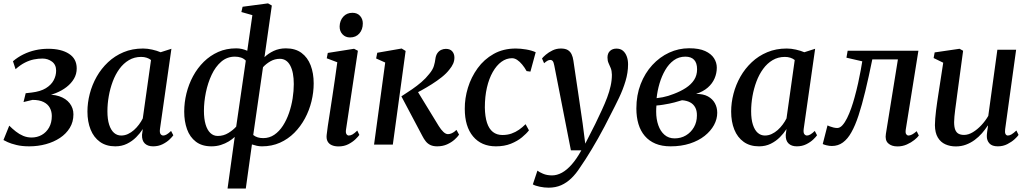

<svg xmlns="http://www.w3.org/2000/svg" viewBox="-23 -836 5946 1110"><path d="M146.5 10Q103.5 10 72 2.2Q40.5 -5.5 21.5 -14.2Q2.5 -23 -3 -26.5L30.5 -109.5Q48.5 -91.5 68.5 -75.8Q88.5 -60 111.2 -50.5Q134 -41 159.5 -41Q192 -41 218.5 -56Q245 -71 260.8 -99Q276.5 -127 276.5 -165.5Q276.5 -191.5 265 -212.8Q253.5 -234 229 -246.2Q204.5 -258.5 165 -258.5L113 -246L125.5 -297L160.5 -301Q211 -307 242 -326Q273 -345 287.2 -371.8Q301.5 -398.5 301.5 -427.5Q301.5 -462 277.5 -479.8Q253.5 -497.5 222.5 -497.5Q198.5 -497.5 173.2 -492.5Q148 -487.5 121.5 -474.2Q95 -461 67 -436L52 -482Q79.5 -505.5 112 -521.5Q144.5 -537.5 180.8 -545.8Q217 -554 255.5 -554Q330.5 -554 375.5 -525.2Q420.5 -496.5 420.5 -440.5Q420.5 -408 404.8 -381Q389 -354 362 -333Q335 -312 300 -298Q265 -284 226.5 -278L223.5 -286.5Q279 -293 318.8 -279.8Q358.5 -266.5 380 -238.8Q401.5 -211 401.5 -175Q401.5 -131 380.5 -96.8Q359.5 -62.5 323.8 -38.8Q288 -15 242.2 -2.5Q196.5 10 146.5 10Z M902 -91.5Q899 -69.5 905.2 -61Q911.5 -52.5 921 -52.5Q930 -52.5 940.8 -58.8Q951.5 -65 966 -79L979 -54Q973.5 -45.5 957.5 -30Q941.5 -14.5 917 -2.2Q892.5 10 862 10Q831.5 10 814.2 -6.5Q797 -23 798 -56.5L802.5 -90Q787 -65.5 764 -42.5Q741 -19.5 711 -4.8Q681 10 643.5 10Q591 10 555 -15.8Q519 -41.5 500.8 -87Q482.5 -132.5 482.5 -191Q482.5 -242 496 -294Q509.5 -346 536 -392.8Q562.5 -439.5 601.5 -476.2Q640.5 -513 691.2 -534.2Q742 -555.5 804 -555.5Q829.5 -555.5 857 -549.2Q884.5 -543 905.5 -534L968 -554ZM850 -489Q839.5 -497.5 825 -502.2Q810.5 -507 793 -507Q753.5 -507 722 -488.2Q690.5 -469.5 667.2 -437.5Q644 -405.5 628.8 -364.8Q613.5 -324 605.8 -279.8Q598 -235.5 598 -193Q598 -146 608.2 -114.8Q618.5 -83.5 636.2 -68Q654 -52.5 677.5 -52.5Q698 -52.5 716.8 -61.2Q735.5 -70 751.5 -84.2Q767.5 -98.5 780.5 -116Q793.5 -133.5 802.5 -151.5Z M1292.5 254 1334 -44.5Q1320 -31 1299.5 -18.5Q1279 -6 1253.8 2Q1228.5 10 1199.5 10Q1144.5 10 1109.5 -16.8Q1074.5 -43.5 1058.2 -89Q1042 -134.5 1042 -191Q1042 -244 1055 -296.5Q1068 -349 1093.2 -395.8Q1118.5 -442.5 1155.2 -478.8Q1192 -515 1238.8 -535.8Q1285.5 -556.5 1342.5 -556.5Q1360 -556.5 1376 -552.8Q1392 -549 1406.5 -542.5L1436 -748.5L1372.5 -766.5L1379.5 -797L1526.5 -816.5L1548.5 -804L1506 -505.5Q1527.5 -526.5 1559 -541.5Q1590.5 -556.5 1630 -556.5Q1684.5 -556.5 1720 -530.2Q1755.5 -504 1773 -458.2Q1790.5 -412.5 1790.5 -354Q1790.5 -302.5 1777.8 -250.2Q1765 -198 1740 -151.5Q1715 -105 1678.8 -68.5Q1642.5 -32 1595.5 -11Q1548.5 10 1491.5 10Q1476.5 10 1461.5 6.8Q1446.5 3.5 1433.5 -1L1398 254ZM1342.5 -104 1398 -485.5Q1386 -498 1370 -503.2Q1354 -508.5 1335 -508.5Q1290 -508.5 1256.2 -479.5Q1222.5 -450.5 1200.5 -403.5Q1178.5 -356.5 1167.2 -301.5Q1156 -246.5 1156 -195Q1156 -149.5 1165.5 -117Q1175 -84.5 1193 -67.2Q1211 -50 1236 -50Q1269.5 -50 1297.8 -67.5Q1326 -85 1342.5 -104ZM1497.5 -447.5 1441 -55.5Q1453 -46 1467.2 -41.8Q1481.5 -37.5 1498.5 -37.5Q1534.5 -37.5 1563 -57Q1591.5 -76.5 1612.8 -109.5Q1634 -142.5 1648 -183.2Q1662 -224 1668.8 -267.2Q1675.5 -310.5 1675.5 -350Q1675.5 -418.5 1654.8 -457.2Q1634 -496 1595 -496Q1565.5 -496 1540.2 -481.5Q1515 -467 1497.5 -447.5Z M1934 10.5Q1911.5 10.5 1895 3.2Q1878.5 -4 1870.8 -18.8Q1863 -33.5 1865.5 -56Q1867 -73.5 1872 -106.5Q1877 -139.5 1883.8 -182.8Q1890.5 -226 1898 -275.5Q1905.5 -325 1913 -376.5Q1920.5 -428 1927 -476L1866 -499L1872 -530L2024 -554L2046 -542.5L1977.5 -87.5Q1974.5 -69.5 1979.8 -61Q1985 -52.5 1993.5 -52.5Q2004 -52.5 2015 -58.8Q2026 -65 2042.5 -81L2054.5 -56Q2048 -46.5 2031.8 -30.8Q2015.5 -15 1990.8 -2.2Q1966 10.5 1934 10.5ZM2000.5 -619.5Q1974 -619.5 1957 -637.8Q1940 -656 1940.5 -683.5Q1941.5 -717.5 1961.8 -739.8Q1982 -762 2014.5 -762Q2042.5 -762 2058.5 -744.2Q2074.5 -726.5 2074.5 -700.5Q2074.5 -665.5 2054.5 -642.5Q2034.5 -619.5 2000.5 -619.5Z M2139.5 0 2204 -474.5 2151.5 -498 2158 -531 2299 -555.5 2322 -541.5 2248 0ZM2504.5 10Q2481.5 10 2465.5 2.5Q2449.5 -5 2438.5 -18.8Q2427.5 -32.5 2419 -49.5L2297.5 -279Q2330.5 -300 2359.5 -320Q2388.5 -340 2413.5 -361.5Q2438.5 -383 2458.5 -408.5Q2479 -433 2485.5 -455Q2492 -477 2494 -495Q2496.5 -515.5 2505.5 -528.5Q2514.5 -541.5 2527.5 -547.5Q2540.5 -553.5 2554.5 -553.5Q2579 -553.5 2591.2 -539.5Q2603.5 -525.5 2604 -505Q2604.5 -485.5 2596.8 -468Q2589 -450.5 2575.5 -434.5Q2558.5 -412 2531.2 -390.2Q2504 -368.5 2473 -349Q2442 -329.5 2413.5 -313.8Q2385 -298 2365 -288L2381.5 -323.5L2513.5 -107.5Q2526.5 -86.5 2540.2 -73.5Q2554 -60.5 2567 -60.5Q2577 -60.5 2589.2 -65.8Q2601.5 -71 2616 -85L2631 -57.5Q2622 -44 2604.2 -28.2Q2586.5 -12.5 2561.2 -1.2Q2536 10 2504.5 10Z M2844 10Q2760 10 2712 -47.2Q2664 -104.5 2664 -207Q2663.5 -267.5 2682.2 -328.8Q2701 -390 2738.2 -441.5Q2775.5 -493 2831 -524.2Q2886.5 -555.5 2959 -555.5Q2986.5 -555.5 3019 -550Q3051.5 -544.5 3074 -534L3043.5 -422L3021.5 -425Q3009.5 -446.5 2995.5 -463.2Q2981.5 -480 2966.8 -489.8Q2952 -499.5 2937 -499.5Q2904.5 -499.5 2876 -478.8Q2847.5 -458 2825.8 -419.8Q2804 -381.5 2792 -329.5Q2780 -277.5 2780 -214.5Q2781 -161.5 2792.5 -126.2Q2804 -91 2826.5 -73.2Q2849 -55.5 2881.5 -55.5Q2910.5 -55.5 2934 -63.8Q2957.5 -72 2977.5 -86Q2997.5 -100 3015.5 -118L3035 -82.5Q3021 -64 2994.8 -42.2Q2968.5 -20.5 2930.8 -5.2Q2893 10 2844 10Z M3181.5 -457Q3178 -476 3172.5 -482.8Q3167 -489.5 3158.5 -489.5Q3150 -489.5 3141.8 -484.8Q3133.5 -480 3122.5 -470.5L3110.5 -498Q3116.5 -506 3132.5 -519.8Q3148.5 -533.5 3171 -544.5Q3193.5 -555.5 3219.5 -555.5Q3244.5 -555.5 3259 -547Q3273.5 -538.5 3281.2 -522.8Q3289 -507 3292 -485Q3298.5 -441 3305.2 -395.5Q3312 -350 3318.8 -304.2Q3325.5 -258.5 3332.2 -212.8Q3339 -167 3345.5 -122L3360.5 -5.5L3418.5 -119.5Q3439 -162 3456.5 -199.8Q3474 -237.5 3487 -272Q3500 -306.5 3507.2 -339.2Q3514.5 -372 3514.5 -404Q3514 -427 3507.8 -442.2Q3501.5 -457.5 3495.2 -471.2Q3489 -485 3489 -503.5Q3489 -527.5 3503.2 -541.2Q3517.5 -555 3541 -555Q3563.5 -555 3578 -543Q3592.5 -531 3600.2 -510.5Q3608 -490 3608 -464Q3608 -416 3593.2 -367Q3578.5 -318 3555.5 -270Q3532.5 -222 3508.5 -176Q3491 -140.5 3472.2 -105Q3453.5 -69.5 3434.5 -35.8Q3415.5 -2 3397 28.5Q3378.5 59 3361.8 85.2Q3345 111.5 3330.5 132Q3307.5 168 3280.5 194.2Q3253.5 220.5 3221.2 234.8Q3189 249 3148.5 249Q3124 249 3097.5 243.5Q3071 238 3057.5 230L3084 150.5Q3093.5 158.5 3116 168.2Q3138.5 178 3168.5 178Q3197 178 3225.5 162.5Q3254 147 3282.2 115Q3310.5 83 3338 33H3277.5Z M3853.5 10Q3803.5 10 3766.5 -5.5Q3729.5 -21 3704.8 -50Q3680 -79 3668 -119.2Q3656 -159.5 3656 -208.5Q3656 -286 3680.8 -349.8Q3705.5 -413.5 3748.2 -460Q3791 -506.5 3845.8 -531.8Q3900.5 -557 3961 -557Q4018.5 -557 4053.5 -541Q4088.5 -525 4104.8 -499.5Q4121 -474 4121 -445Q4121 -412.5 4108.2 -382.8Q4095.5 -353 4069 -329.8Q4042.5 -306.5 4001 -293Q4042.5 -293.5 4069.5 -278.8Q4096.5 -264 4110 -239.2Q4123.5 -214.5 4123.5 -184Q4123.5 -147.5 4104.8 -113Q4086 -78.5 4050.8 -50.5Q4015.5 -22.5 3965.5 -6.2Q3915.5 10 3853.5 10ZM3877 -36Q3913.5 -36 3942.5 -53.2Q3971.5 -70.5 3988.8 -100.5Q4006 -130.5 4006 -168Q4006.5 -196 3996.2 -215Q3986 -234 3966.8 -244.2Q3947.5 -254.5 3920 -256.5Q3912 -254.5 3900.8 -251Q3889.5 -247.5 3875.8 -243.8Q3862 -240 3846.5 -237Q3830.5 -234 3811.8 -230.8Q3793 -227.5 3772 -226Q3771 -217.5 3770.8 -208.5Q3770.5 -199.5 3770.5 -190Q3770.5 -147 3782.8 -112Q3795 -77 3818.8 -56.5Q3842.5 -36 3877 -36ZM3773 -268.5Q3792 -270.5 3808.2 -273.8Q3824.5 -277 3840.2 -281.8Q3856 -286.5 3872 -293Q3912 -308 3942.2 -327.8Q3972.5 -347.5 3989.8 -374Q4007 -400.5 4007 -435.5Q4007 -472 3989.8 -490.2Q3972.5 -508.5 3939 -508.5Q3901.5 -508.5 3872.5 -487.5Q3843.5 -466.5 3823 -431.2Q3802.5 -396 3790 -353.8Q3777.5 -311.5 3773 -268.5Z M4623.5 -91.5Q4620.5 -69.5 4626.8 -61Q4633 -52.5 4642.5 -52.5Q4651.5 -52.5 4662.2 -58.8Q4673 -65 4687.5 -79L4700.5 -54Q4695 -45.5 4679 -30Q4663 -14.5 4638.5 -2.2Q4614 10 4583.5 10Q4553 10 4535.8 -6.5Q4518.5 -23 4519.5 -56.5L4524 -90Q4508.5 -65.5 4485.5 -42.5Q4462.5 -19.5 4432.5 -4.8Q4402.5 10 4365 10Q4312.5 10 4276.5 -15.8Q4240.5 -41.5 4222.2 -87Q4204 -132.5 4204 -191Q4204 -242 4217.5 -294Q4231 -346 4257.5 -392.8Q4284 -439.5 4323 -476.2Q4362 -513 4412.8 -534.2Q4463.5 -555.5 4525.5 -555.5Q4551 -555.5 4578.5 -549.2Q4606 -543 4627 -534L4689.5 -554ZM4571.5 -489Q4561 -497.5 4546.5 -502.2Q4532 -507 4514.5 -507Q4475 -507 4443.5 -488.2Q4412 -469.5 4388.8 -437.5Q4365.5 -405.5 4350.2 -364.8Q4335 -324 4327.2 -279.8Q4319.5 -235.5 4319.5 -193Q4319.5 -146 4329.8 -114.8Q4340 -83.5 4357.8 -68Q4375.5 -52.5 4399 -52.5Q4419.5 -52.5 4438.2 -61.2Q4457 -70 4473 -84.2Q4489 -98.5 4502 -116Q4515 -133.5 4524 -151.5Z M5213.5 -87.5Q5210.5 -67 5216.2 -59.8Q5222 -52.5 5229 -52.5Q5238 -52.5 5249.5 -58.2Q5261 -64 5276.5 -77.5L5289 -52.5Q5281.5 -41.5 5263.2 -26.8Q5245 -12 5219.8 -0.8Q5194.5 10.5 5165.5 10.5Q5131 10.5 5111.8 -7.5Q5092.5 -25.5 5098.5 -62L5168 -492.5H5020Q4999 -389.5 4979.5 -308.8Q4960 -228 4940.5 -168.8Q4921 -109.5 4899 -71Q4878 -33 4850.2 -12.5Q4822.5 8 4786 8Q4771.5 8 4754.5 3.8Q4737.5 -0.5 4733.5 -3.5L4761 -111Q4764.5 -109 4773.8 -105.5Q4783 -102 4794.8 -99Q4806.5 -96 4817 -96Q4833 -96 4847.2 -111.8Q4861.5 -127.5 4874.2 -153.2Q4887 -179 4898 -210.2Q4909 -241.5 4917.5 -273Q4929 -314.5 4938 -355.2Q4947 -396 4953 -429.5Q4959 -463 4962 -481.5L4870.5 -502.5L4877.5 -542.5H5286.5Z M5502.5 10.5Q5469.5 10.5 5442.2 -1.8Q5415 -14 5398.8 -41Q5382.5 -68 5382 -112.5Q5382 -129 5383.8 -150.8Q5385.5 -172.5 5388.5 -197Q5391.5 -221.5 5395 -245.2Q5398.5 -269 5401.5 -288.5L5430 -473.5L5374.5 -500.5L5380.5 -533L5524.5 -554L5545 -542.5L5510.5 -287Q5508 -266.5 5505 -244.8Q5502 -223 5499.2 -202Q5496.5 -181 5494.8 -162.5Q5493 -144 5493 -130Q5493 -102 5499.5 -85.8Q5506 -69.5 5518.8 -62.8Q5531.5 -56 5550.5 -56Q5575.5 -56 5601.5 -71.8Q5627.5 -87.5 5650.8 -112.5Q5674 -137.5 5690.5 -166L5743 -548.5H5851.5L5788 -89Q5785.5 -70.5 5790 -61.5Q5794.5 -52.5 5804 -52.5Q5813.5 -52.5 5825 -59.2Q5836.5 -66 5853 -81.5L5865.5 -56Q5859.5 -46.5 5842.5 -31Q5825.5 -15.5 5800.8 -2.8Q5776 10 5745.5 10Q5712.5 10 5697 -7Q5681.5 -24 5682 -50Q5682 -53 5682.5 -59.8Q5683 -66.5 5684.2 -75.2Q5685.5 -84 5686.8 -93Q5688 -102 5689 -109.5L5687.5 -110Q5672.5 -87 5653.8 -65.5Q5635 -44 5612 -27Q5589 -10 5561.8 0.2Q5534.5 10.5 5502.5 10.5Z"/></svg>

Font: Merriweather 48pt Medium
Style: Italic
Weight: 500
Italic angle: -7.8°
Version: Version 2.101